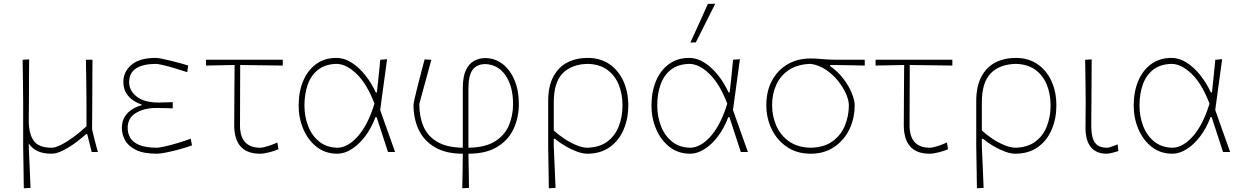

<svg xmlns="http://www.w3.org/2000/svg" viewBox="-20 -814 6643 1028"><path d="M107.5 194Q107 141.5 106 88.2Q105 35 104 -29V-271Q103.5 -332.5 102.8 -385.2Q102 -438 101 -494L136 -496Q135.5 -440 135.2 -386Q135 -332 135 -271L134 -169Q134 -97 160.8 -60Q187.5 -23 257 -23Q276 -23 306.8 -38.5Q337.5 -54 373.2 -80Q409 -106 443 -138V-271Q442.5 -332.5 441.8 -385.2Q441 -438 440 -494H475Q475 -438 474.5 -385Q474 -332 474 -271L473 -121Q480.5 -89.5 487.5 -62Q494.5 -34.5 504 0H471L447 -96H441Q420.5 -77 387.5 -52.2Q354.5 -27.5 319 -9.2Q283.5 9 256 9Q211.5 9 181.8 -4.8Q152 -18.5 134 -46V-29Q136.5 32 139 84.8Q141.5 137.5 143.5 192Z M820.5 9Q748.5 9 707.5 -11.5Q666.5 -32 649.5 -63.5Q632.5 -95 632.5 -128Q632.5 -167 650 -192.2Q667.5 -217.5 692.2 -231.5Q717 -245.5 737.5 -250V-255Q714.5 -262 692 -277.2Q669.5 -292.5 655 -317Q640.5 -341.5 640.5 -376Q640.5 -429.5 683.8 -466.8Q727 -504 813.5 -504Q825 -504 847.2 -499.5Q869.5 -495 895.8 -488.5Q922 -482 946.5 -475.2Q971 -468.5 987.5 -463.5L982.5 -427.5Q946.5 -439.5 911.8 -449.8Q877 -460 850.8 -466Q824.5 -472 814.5 -472Q745.5 -471.5 708.5 -447.8Q671.5 -424 671.5 -373.5Q671.5 -328.5 711.8 -296.8Q752 -265 830.5 -265Q848 -265.5 867.8 -266Q887.5 -266.5 905 -267V-234Q884 -234.5 865.2 -235Q846.5 -235.5 817 -236Q752 -236 707.8 -209.2Q663.5 -182.5 663.5 -129Q663.5 -100.5 677.2 -76.5Q691 -52.5 725.2 -38Q759.5 -23.5 820 -23Q831 -23 861.8 -29.8Q892.5 -36.5 930.5 -47.8Q968.5 -59 1001 -71.5L1008 -35.5Q980.5 -25.5 942.8 -15Q905 -4.5 871 2.2Q837 9 820.5 9Z M1372 9Q1234 9 1234 -145Q1234 -242 1235 -328Q1236 -414 1236 -466L1083 -463V-494H1494V-463Q1435 -464 1376 -464.5Q1317 -465 1266 -466Q1266 -385 1265.5 -304.5Q1265 -224 1265 -143Q1265 -23 1374 -23Q1385.5 -23 1412.2 -31Q1439 -39 1465 -51L1471 -15Q1454 -7 1423.5 1Q1393 9 1372 9Z M1786.5 9Q1722 9 1675.5 -27.5Q1629 -64 1604 -123Q1579 -182 1579 -249Q1579 -322.5 1603.2 -380.2Q1627.5 -438 1672.8 -471Q1718 -504 1781.5 -504Q1823 -504 1862.5 -478.8Q1902 -453.5 1935.5 -411.5Q1969 -369.5 1992 -319H1998Q2003.5 -369.5 2008 -413.5Q2012.5 -457.5 2016 -494L2052.5 -497Q2043.5 -430 2034 -361Q2024.5 -292 2015.5 -225Q2035 -169 2055.2 -112.8Q2075.5 -56.5 2095.5 0H2057.5Q2042 -47 2027 -93.5Q2012 -140 1996.5 -187H1990.5Q1968 -127 1934.2 -83Q1900.5 -39 1862 -15Q1823.5 9 1786.5 9ZM1786.5 -23Q1843 -24 1896.8 -85.2Q1950.5 -146.5 1985 -259Q1945 -364 1890 -417.8Q1835 -471.5 1781.5 -472Q1721 -470.5 1683 -440.5Q1645 -410.5 1627.5 -360.5Q1610 -310.5 1610 -249Q1610 -192 1629.2 -140.8Q1648.5 -89.5 1687.8 -57Q1727 -24.5 1786.5 -23Z M2455 194Q2456 147.5 2456.8 103.2Q2457.5 59 2458 9Q2368 9 2309.5 -25Q2251 -59 2222.5 -118Q2194 -177 2194 -252Q2194 -259 2200 -286Q2206 -313 2215.5 -350.5Q2225 -388 2235.2 -426.8Q2245.5 -465.5 2253.5 -496L2289.5 -494Q2255.5 -370.5 2225 -257.5Q2225 -190 2247.2 -137.5Q2269.5 -85 2320.8 -54.8Q2372 -24.5 2458 -23V-342.5Q2458 -404 2474.8 -439Q2491.5 -474 2519 -488.5Q2546.5 -503 2578 -503Q2629 -503 2669.8 -472.2Q2710.5 -441.5 2734.2 -386.2Q2758 -331 2758 -257Q2758 -185 2730 -124.5Q2702 -64 2642.2 -27.5Q2582.5 9 2488 9Q2489 59 2489.8 102.2Q2490.5 145.5 2491 192ZM2488 -339.5V-23Q2578.5 -24.5 2630.5 -57.2Q2682.5 -90 2704.8 -142.8Q2727 -195.5 2727 -257Q2727 -351 2687.2 -409.8Q2647.5 -468.5 2577.5 -471Q2532 -470 2510 -439.8Q2488 -409.5 2488 -339.5Z M2918.5 194Q2918 141.5 2917 88.2Q2916 35 2915 -29V-271Q2915 -352.5 2942.8 -404Q2970.5 -455.5 3018.2 -479.8Q3066 -504 3126.5 -504Q3193.5 -504 3242.2 -471Q3291 -438 3317.5 -380.2Q3344 -322.5 3344 -249Q3344 -179.5 3319.2 -120.8Q3294.5 -62 3245.2 -26.5Q3196 9 3123 9Q3100 9 3069.2 -2.2Q3038.5 -13.5 3007.2 -31.8Q2976 -50 2951 -71H2945V-29Q2947.5 32 2950 84.8Q2952.5 137.5 2954.5 192ZM3123 -23Q3190 -24.5 3232 -56.2Q3274 -88 3293.5 -139Q3313 -190 3313 -249Q3313 -310.5 3292.8 -360.5Q3272.5 -410.5 3231 -440.5Q3189.5 -470.5 3126.5 -472Q3040 -470 2992.5 -421.5Q2945 -373 2945 -265.5V-116Q2969.5 -92.5 3000.8 -71.8Q3032 -51 3064.2 -37.5Q3096.5 -24 3123 -23Z M3675.5 9Q3611 9 3564.5 -27.5Q3518 -64 3493 -123Q3468 -182 3468 -249Q3468 -322.5 3492.2 -380.2Q3516.5 -438 3561.8 -471Q3607 -504 3670.5 -504Q3712 -504 3751.5 -478.8Q3791 -453.5 3824.5 -411.5Q3858 -369.5 3881 -319H3887Q3892.5 -369.5 3897 -413.5Q3901.5 -457.5 3905 -494L3941.5 -497Q3932.5 -430 3923 -361Q3913.5 -292 3904.5 -225Q3924 -169 3944.2 -112.8Q3964.5 -56.5 3984.5 0H3946.5Q3931 -47 3916 -93.5Q3901 -140 3885.5 -187H3879.5Q3857 -127 3823.2 -83Q3789.5 -39 3751 -15Q3712.5 9 3675.5 9ZM3675.5 -23Q3732 -24 3785.8 -85.2Q3839.5 -146.5 3874 -259Q3834 -364 3779 -417.8Q3724 -471.5 3670.5 -472Q3610 -470.5 3572 -440.5Q3534 -410.5 3516.5 -360.5Q3499 -310.5 3499 -249Q3499 -192 3518.2 -140.8Q3537.5 -89.5 3576.8 -57Q3616 -24.5 3675.5 -23ZM3676.5 -586Q3700 -637.5 3723.5 -689.5Q3747 -741.5 3770 -793L3809.5 -794Q3783.5 -742 3757.5 -690.2Q3731.5 -638.5 3705.5 -587Z M4321 9Q4247 9 4193.8 -27Q4140.5 -63 4111.8 -122.2Q4083 -181.5 4083 -251.5Q4083 -324.5 4112.5 -380.8Q4142 -437 4195.5 -469Q4249 -501 4321 -501Q4344 -501 4362.5 -499.2Q4381 -497.5 4407.2 -495.8Q4433.5 -494 4479 -494H4610V-463Q4568 -464 4522.5 -464.8Q4477 -465.5 4425 -466V-460Q4468.5 -429 4497.5 -390Q4526.5 -351 4541.2 -314Q4556 -277 4556 -251Q4556 -178.5 4526.8 -119.5Q4497.5 -60.5 4444.5 -25.8Q4391.5 9 4321 9ZM4321 -23Q4391.5 -24.5 4436.8 -57Q4482 -89.5 4503.5 -141Q4525 -192.5 4525 -251Q4525 -276 4510 -310.8Q4495 -345.5 4467.8 -380Q4440.5 -414.5 4403 -440Q4365.5 -465.5 4321 -472Q4252 -470.5 4206 -440.8Q4160 -411 4137 -361.5Q4114 -312 4114 -251.5Q4114 -192 4136.5 -140.5Q4159 -89 4205 -56.8Q4251 -24.5 4321 -23Z M4957 9Q4819 9 4819 -145Q4819 -242 4820 -328Q4821 -414 4821 -466L4668 -463V-494H5079V-463Q5020 -464 4961 -464.5Q4902 -465 4851 -466Q4851 -385 4850.5 -304.5Q4850 -224 4850 -143Q4850 -23 4959 -23Q4970.5 -23 4997.2 -31Q5024 -39 5050 -51L5056 -15Q5039 -7 5008.5 1Q4978 9 4957 9Z M5210.5 194Q5210 141.5 5209 88.2Q5208 35 5207 -29V-271Q5207 -352.5 5234.8 -404Q5262.5 -455.5 5310.2 -479.8Q5358 -504 5418.5 -504Q5485.5 -504 5534.2 -471Q5583 -438 5609.5 -380.2Q5636 -322.5 5636 -249Q5636 -179.5 5611.2 -120.8Q5586.5 -62 5537.2 -26.5Q5488 9 5415 9Q5392 9 5361.2 -2.2Q5330.5 -13.5 5299.2 -31.8Q5268 -50 5243 -71H5237V-29Q5239.5 32 5242 84.8Q5244.5 137.5 5246.5 192ZM5415 -23Q5482 -24.5 5524 -56.2Q5566 -88 5585.5 -139Q5605 -190 5605 -249Q5605 -310.5 5584.8 -360.5Q5564.5 -410.5 5523 -440.5Q5481.5 -470.5 5418.5 -472Q5332 -470 5284.5 -421.5Q5237 -373 5237 -265.5V-116Q5261.5 -92.5 5292.8 -71.8Q5324 -51 5356.2 -37.5Q5388.5 -24 5415 -23Z M5904.5 9Q5850 9 5821 -26Q5792 -61 5792 -130Q5792 -173.5 5792.5 -205Q5793 -236.5 5793 -271Q5792.5 -332.5 5791.8 -385.2Q5791 -438 5790 -494L5825 -496Q5825 -446 5824.5 -388Q5824 -330 5823.8 -277.5Q5823.5 -225 5823 -191V-135Q5823 -78.5 5842.2 -50.8Q5861.5 -23 5907.5 -23Q5915 -23 5931 -28.5Q5947 -34 5964 -41L5968 -5Q5956.5 -1 5935.8 4Q5915 9 5904.5 9Z M6257.5 9Q6193 9 6146.5 -27.5Q6100 -64 6075 -123Q6050 -182 6050 -249Q6050 -322.5 6074.2 -380.2Q6098.5 -438 6143.8 -471Q6189 -504 6252.5 -504Q6294 -504 6333.5 -478.8Q6373 -453.5 6406.5 -411.5Q6440 -369.5 6463 -319H6469Q6474.5 -369.5 6479 -413.5Q6483.5 -457.5 6487 -494L6523.5 -497Q6514.5 -430 6505 -361Q6495.5 -292 6486.5 -225Q6506 -169 6526.2 -112.8Q6546.5 -56.5 6566.5 0H6528.5Q6513 -47 6498 -93.5Q6483 -140 6467.5 -187H6461.5Q6439 -127 6405.2 -83Q6371.5 -39 6333 -15Q6294.5 9 6257.5 9ZM6257.5 -23Q6314 -24 6367.8 -85.2Q6421.5 -146.5 6456 -259Q6416 -364 6361 -417.8Q6306 -471.5 6252.5 -472Q6192 -470.5 6154 -440.5Q6116 -410.5 6098.5 -360.5Q6081 -310.5 6081 -249Q6081 -192 6100.2 -140.8Q6119.5 -89.5 6158.8 -57Q6198 -24.5 6257.5 -23Z"/></svg>

Font: Commissioner Loud Thin
Style: Regular
Weight: 100
Designer: Kostas Bartsokas
Foundry: Kostas Bartsokas
Version: Version 1.000; ttfautohint (v1.8.3)